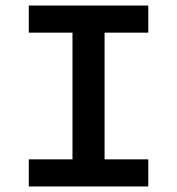

<svg xmlns="http://www.w3.org/2000/svg" viewBox="-20 -674 640 694"><path d="M84 0V-98H242V-556H84V-654H516V-556H358V-98H516V0Z"/></svg>

Font: Source Code Pro ExtraLight SemiBold
Style: Regular
Weight: 600
Monospace: yes
Version: Version 1.018;hotconv 1.0.116;makeotfexe 2.5.65601